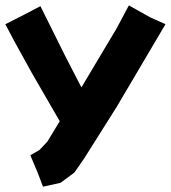

<svg xmlns="http://www.w3.org/2000/svg" viewBox="-28 -536 646 727"><path d="M-7.8 -444.3 27.3 -377.9 94.7 -255.9 198.2 -77.1 151.4 0 121.1 32.2 86.9 51.8 115.2 119.1 134.8 170.9 201.2 156.2 253.9 117.2 291 63.5 414.1 -131.8 598.6 -444.3 540 -470.7 460 -515.6 413.1 -427.7 280.3 -205.1 218.8 -324.2 125 -512.7 65.4 -481.4Z"/></svg>

Font: MaokenAssortedSans-Lite
Style: Lite
Weight: 400
Version: Version 1.400